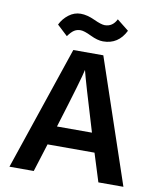

<svg xmlns="http://www.w3.org/2000/svg" viewBox="-94 -952 862 1027"><g transform="rotate(10 337.0 -438.5)"><path d="M209 -741 152 -794Q168 -827 197.5 -849.5Q227 -872 262 -872Q297 -872 338 -853Q379 -834 398 -834Q441 -834 462 -877L526 -826Q487 -747 404 -747Q374 -747 335 -766Q296 -785 276.5 -785Q257 -785 242 -775.5Q227 -766 209 -741ZM160 0H28L256 -674H419L647 0H511L463 -153H208ZM336 -580Q328 -537 241 -256H431Q348 -529 336 -580Z"/></g></svg>

Font: Hind Jalandhar SemiBold
Style: Regular
Weight: 600
Designer: Namrata Goyal
Foundry: Indian Type Foundry
Version: Version 0.702;PS 1.0;hotconv 1.0.81;makeotf.lib2.5.63406